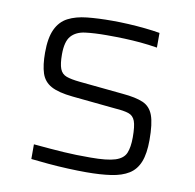

<svg xmlns="http://www.w3.org/2000/svg" viewBox="-65 -584 666 657"><g transform="rotate(10 268.0 -255.0)"><path d="M275 8Q247 8 212 6.5Q177 5 143.5 2Q110 -1 83 -4V-55Q115 -52 140.5 -50Q166 -48 188 -46.5Q210 -45 232 -44.5Q254 -44 281 -44Q339 -44 367 -53Q395 -62 403.5 -82.5Q412 -103 412 -137Q412 -176 405.5 -193.5Q399 -211 382.5 -216.5Q366 -222 336 -224L185 -239Q135 -244 109.5 -258Q84 -272 75 -299.5Q66 -327 66 -371Q66 -422 80 -452Q94 -482 121 -496Q148 -510 186.5 -514Q225 -518 274 -518Q300 -518 329.5 -516.5Q359 -515 388 -512Q417 -509 440 -505V-454Q409 -459 381 -461.5Q353 -464 325 -465Q297 -466 264 -466Q221 -466 189.5 -462Q158 -458 141 -439Q124 -420 124 -375Q124 -342 130.5 -325Q137 -308 153.5 -302Q170 -296 200 -293L352 -278Q398 -274 423.5 -263Q449 -252 459.5 -223.5Q470 -195 470 -138Q470 -91 458.5 -62Q447 -33 423 -18Q399 -3 362 2.5Q325 8 275 8Z"/></g></svg>

Font: Saira SemiExpanded Light
Style: Regular
Weight: 300
Width: 6
Designer: Hector Gatti with collaboration of the Omnibus-Type team
Foundry: Omnibus-Type
Version: Version 1.101